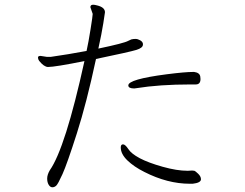

<svg xmlns="http://www.w3.org/2000/svg" viewBox="-20 -783 1040 814"><path d="M373 -724 363 -753Q363 -755 365 -759Q368 -763 374.5 -763Q381 -763 392 -760Q425 -752 425 -731Q425 -729 418 -684.5Q411 -640 397 -577Q507 -600 524 -610L537 -616Q545 -618 554.5 -618Q564 -618 574.5 -612Q585 -606 586 -597V-594Q586 -580 558.5 -571.5Q531 -563 387 -533Q347 -346 305.5 -216.5Q264 -87 245 -45Q226 -3 218.5 4Q211 11 202 11Q193 11 186.5 0.5Q180 -10 180 -26Q180 -42 191 -61Q257 -155 338 -524Q213 -499 183 -499Q166 -500 146 -525Q141 -532 141 -539Q141 -546 152 -546L178 -542Q187 -542 196 -542Q267 -552 347 -567Q355 -603 364 -659.5Q373 -716 373 -724ZM830 -448Q830 -425 810 -425H789Q656 -425 557 -409L549 -408Q524 -408 524 -421Q524 -447 686 -468Q764 -478 799 -478H803Q826 -475 829 -459ZM832 -23Q832 -8 797 -4H785Q690 -4 592 -54Q548 -76 520 -103Q492 -130 492 -158Q492 -171 501.5 -171Q511 -171 524 -151Q537 -131 573 -112Q609 -93 669.5 -76Q730 -59 775 -59H777L794 -60Q800 -60 804 -59Q808 -58 820 -46.5Q832 -35 832 -23Z"/></svg>

Font: LXGW WenKai Lite Light
Style: Regular
Weight: 300
Designer: LXGW / Fontworks Inc.
Foundry: LXGW / Fontworks Inc.
Version: Version 1.511; March 25, 2025